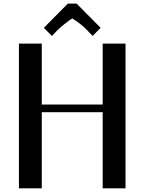

<svg xmlns="http://www.w3.org/2000/svg" viewBox="-20 -1030 790 1050"><path d="M398.9 -1010.3 530.3 -877.9 486.8 -833.5 456.5 -864.7Q437 -885.7 412.8 -903.6Q388.7 -921.4 375 -929.2Q363.8 -922.9 335.7 -900.9Q307.6 -878.9 293.9 -864.7L263.7 -833.5L219.7 -877.9L351.1 -1010.3ZM83.5 -791.5H208.5V-458.5H541.5V-791.5H666.5V0H541.5V-416.5H208.5V0H83.5Z"/></svg>

Font: Resagnicto
Style: Bold
Weight: 700
Version: Version 0.9991